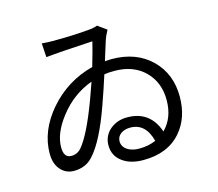

<svg xmlns="http://www.w3.org/2000/svg" viewBox="-110 -901 1221 1076"><g transform="rotate(-15 500.0 -363.5)"><path d="M686 -53Q658 -161 569 -161Q536 -161 514 -145Q492 -128 492 -102Q492 -71 520 -52Q547 -34 589 -34Q642 -34 686 -53ZM427 -466Q313 -424 237 -325Q167 -235 167 -154Q167 -93 211 -93Q246 -93 269 -120Q323 -183 392 -368ZM589 -724Q570 -689 565 -672L529 -557Q555 -559 567 -559Q711 -559 798 -473Q883 -389 883 -258Q883 -135 815 -56Q738 34 595 34Q519 34 473 -1Q426 -36 426 -96Q426 -150 467 -186Q508 -221 567 -221Q700 -221 744 -92Q807 -155 807 -258Q807 -359 744 -423Q678 -491 565 -491Q532 -491 507 -487Q483 -411 452 -324Q384 -131 315 -56Q273 -8 203 -8Q159 -8 129 -40Q96 -75 96 -136Q96 -269 198 -387Q301 -505 452 -544Q479 -636 490 -683Q306 -673 218 -664L213 -745Q245 -742 277 -742Q388 -742 481 -750Q518 -753 538 -761Z"/></g></svg>

Font: Source Han Sans K Regular
Style: Regular
Weight: 400
Designer: Ryoko NISHIZUKA  (kana & ideographs); Paul D. Hunt (Latin, Greek & Cyrillic); Wenlong ZHANG  (bopomofo); Sandoll Communi
Foundry: Adobe Systems Incorporated
Version: Version 1.00 July 18, 2014, initial release